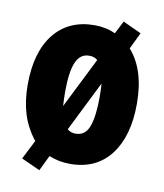

<svg xmlns="http://www.w3.org/2000/svg" viewBox="-76 -661 668 781"><g transform="rotate(10 258.0 -270.5)"><path d="M483 -278Q483 -144 424 -67Q365 10 257 10Q210 10 170 -7L139 57L62 22L102 -57Q65 -104 48.5 -157.5Q32 -211 32 -278Q32 -413 92 -488Q152 -563 259 -563Q306 -563 345 -545L372 -598L448 -563L415 -495Q483 -418 483 -278ZM187 -276Q187 -260 187.5 -245Q188 -230 189 -217L293 -425Q281 -437 258 -437Q221 -437 204 -397.5Q187 -358 187 -276ZM329 -278Q329 -293 328.5 -307Q328 -321 327 -334L224 -127Q238 -115 258 -115Q298 -115 313.5 -156.5Q329 -198 329 -278Z"/></g></svg>

Font: Noto Sans Kannada ExtraCondensed Black
Style: Regular
Weight: 900
Width: 2
Designer: Jelle Bosma - Monotype Design Team
Foundry: Monotype Imaging Inc.
Version: Version 2.005; ttfautohint (v1.8.4.7-5d5b)